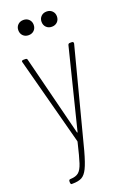

<svg xmlns="http://www.w3.org/2000/svg" viewBox="-169 -754 673 1010"><g transform="rotate(-20 167.5 -249.0)"><path d="M41 190V183Q41 173 51 173H52Q81 172 96.5 159Q112 146 123 112.5Q134 79 152 3Q153 1 152.5 -0.5Q152 -2 152 -3L23 -490L22 -493Q22 -501 32 -501H43Q53 -501 54 -492L166 -47Q167 -44 168 -44Q169 -44 170 -47L281 -492Q283 -501 292 -501H303Q308 -501 310.5 -498Q313 -495 312 -490L169 59Q152 121 137.5 150.5Q123 180 104 190Q85 200 52 200H47Q45 200 43 197Q41 194 41 190ZM190 -656Q190 -674 202 -686Q214 -698 233 -698Q252 -698 264 -686Q276 -674 276 -656Q276 -637 264 -625Q252 -613 233 -613Q214 -613 202 -625Q190 -637 190 -656ZM60 -656Q60 -674 72 -686Q84 -698 103 -698Q122 -698 134 -686Q146 -674 146 -656Q146 -637 134 -625Q122 -613 103 -613Q84 -613 72 -625Q60 -637 60 -656Z"/></g></svg>

Font: Barlow Condensed Thin
Style: Regular
Weight: 250
Width: 3
Designer: Jeremy Tribby
Foundry: Tribby Type
Version: Version 1.408